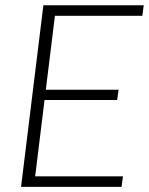

<svg xmlns="http://www.w3.org/2000/svg" viewBox="-20 -728 580 748"><path d="M534.5 -666.5H194L158.5 -378.5H442L436.5 -338.5H153.5L117 -41H459L453.5 0H62L149 -707.5H540Z"/></svg>

Font: Lato Light
Style: Italic
Weight: 300
Italic angle: -7°
Designer: Lukasz Dziedzic
Foundry: tyPoland Lukasz Dziedzic
Version: Version 2.007; 2014-02-27